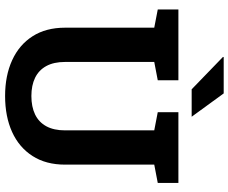

<svg xmlns="http://www.w3.org/2000/svg" viewBox="-96 -844 950 799"><g transform="rotate(90 379.5 -444.0)"><path d="M378.9 10.3Q294.4 10.3 230.2 -19Q166 -48.3 130.4 -104Q94.7 -159.7 94.7 -239.3V-610.4L19 -625V-710.9H313.5V-625L237.3 -610.4V-239.3Q237.3 -192.4 254.4 -161.1Q271.5 -129.9 303.2 -114.5Q335 -99.1 378.9 -99.1Q423.8 -99.1 455.8 -114.5Q487.8 -129.9 504.9 -161.1Q522 -192.4 522 -239.3V-610.4L446.3 -625V-710.9H740.7V-625L664.6 -610.4V-239.3Q664.6 -159.7 628.7 -103.8Q592.8 -47.9 528.6 -18.8Q464.4 10.3 378.9 10.3ZM465.3 -766.1H461.4H351.1L216.3 -896.5L217.3 -899.4H368.2Z"/></g></svg>

Font: Robotiche
Style: Bold
Weight: 700
Designer: Google
Version: Version 2.001